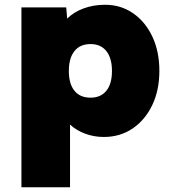

<svg xmlns="http://www.w3.org/2000/svg" viewBox="-20 -566 719 806"><path d="M70 220V-535H258L262 -488Q289 -515 330.5 -530.5Q372 -546 421 -546Q487 -546 538.5 -510.5Q590 -475 619.5 -412.5Q649 -350 649 -268Q649 -187 619 -124.5Q589 -62 536.5 -26.5Q484 9 416 9Q374 9 337 -5Q300 -19 274 -43V220ZM360 -156Q403 -156 426.5 -185Q450 -214 450 -268Q450 -322 426.5 -351.5Q403 -381 360 -381Q316 -381 292.5 -351.5Q269 -322 269 -268Q269 -214 292.5 -185Q316 -156 360 -156Z"/></svg>

Font: Lexend Black
Style: Regular
Weight: 900
Designer: Bonnie Shaver-Troup, Thomas Jockin
Foundry: Lexend
Version: Version 1.007; ttfautohint (v1.8.3)